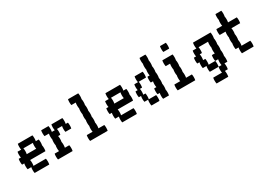

<svg xmlns="http://www.w3.org/2000/svg" viewBox="7 -1339 3186 2278"><g transform="rotate(-30 1600.0 -200.0)"><path d="M360 -240Q364 -224 364 -200Q364 -177 360 -160H150Q154 -144 154 -120Q154 -97 150 -80H320Q324 -64 324 -40Q324 -17 320 0H120Q116 -17 116 -40Q116 -64 120 -80H70Q66 -97 66 -120Q66 -144 70 -160H40Q36 -177 36 -200Q36 -224 40 -240H70Q66 -257 66 -280Q66 -304 70 -320H120Q116 -337 116 -360Q116 -384 120 -400H320Q324 -384 324 -360Q324 -337 320 -320H360Q364 -304 364 -280Q364 -257 360 -240ZM276 -280Q276 -304 280 -320H150Q154 -304 154 -280Q154 -257 150 -240H280Q276 -257 276 -280Z M764 -280Q764 -257 760 -240H680Q676 -257 676 -280Q676 -304 680 -320H610Q614 -304 614 -280Q614 -257 610 -240H580Q584 -224 584 -200Q584 -177 580 -160Q584 -144 584 -120Q584 -97 580 -80H640Q644 -64 644 -40Q644 -17 640 0H440Q436 -17 436 -40Q436 -64 440 -80H500Q496 -97 496 -120Q496 -144 500 -160Q496 -177 496 -200Q496 -224 500 -240Q496 -257 496 -280Q496 -304 500 -320H440Q436 -337 436 -360Q436 -384 440 -400H540Q544 -384 544 -360Q544 -337 540 -320H580Q576 -337 576 -360Q576 -384 580 -400H730Q734 -384 734 -360Q734 -337 730 -320H760Q764 -304 764 -280Z M1124 -40Q1124 -17 1120 0H880Q876 -17 876 -40Q876 -64 880 -80H960Q956 -97 956 -120Q956 -144 960 -160Q956 -177 956 -200Q956 -224 960 -240Q956 -257 956 -280Q956 -304 960 -320Q956 -337 956 -360Q956 -384 960 -400Q956 -417 956 -440Q956 -464 960 -480H900Q896 -497 896 -520Q896 -544 900 -560H1040Q1044 -544 1044 -520Q1044 -497 1040 -480Q1044 -464 1044 -440Q1044 -417 1040 -400Q1044 -384 1044 -360Q1044 -337 1040 -320Q1044 -304 1044 -280Q1044 -257 1040 -240Q1044 -224 1044 -200Q1044 -177 1040 -160Q1044 -144 1044 -120Q1044 -97 1040 -80H1120Q1124 -64 1124 -40Z M1560 -240Q1564 -224 1564 -200Q1564 -177 1560 -160H1350Q1354 -144 1354 -120Q1354 -97 1350 -80H1520Q1524 -64 1524 -40Q1524 -17 1520 0H1320Q1316 -17 1316 -40Q1316 -64 1320 -80H1270Q1266 -97 1266 -120Q1266 -144 1270 -160H1240Q1236 -177 1236 -200Q1236 -224 1240 -240H1270Q1266 -257 1266 -280Q1266 -304 1270 -320H1320Q1316 -337 1316 -360Q1316 -384 1320 -400H1520Q1524 -384 1524 -360Q1524 -337 1520 -320H1560Q1564 -304 1564 -280Q1564 -257 1560 -240ZM1476 -280Q1476 -304 1480 -320H1350Q1354 -304 1354 -280Q1354 -257 1350 -240H1480Q1476 -257 1476 -280Z M1964 -440Q1964 -417 1960 -400Q1964 -384 1964 -360Q1964 -337 1960 -320Q1964 -304 1964 -280Q1964 -257 1960 -240Q1964 -224 1964 -200Q1964 -177 1960 -160Q1964 -144 1964 -120Q1964 -97 1960 -80Q1964 -64 1964 -40Q1964 -17 1960 0H1880Q1876 -17 1876 -40Q1876 -64 1880 -80H1850Q1846 -97 1846 -120Q1846 -144 1850 -160H1880Q1876 -177 1876 -200Q1876 -224 1880 -240H1850Q1846 -257 1846 -280Q1846 -304 1850 -320H1880Q1876 -337 1876 -360Q1876 -384 1880 -400Q1876 -417 1876 -440Q1876 -464 1880 -480Q1876 -497 1876 -520Q1876 -544 1880 -560H1960Q1964 -544 1964 -520Q1964 -497 1960 -480Q1964 -464 1964 -440ZM1830 -320H1730Q1734 -304 1734 -280Q1734 -257 1730 -240H1700Q1704 -224 1704 -200Q1704 -177 1700 -160H1730Q1734 -144 1734 -120Q1734 -97 1730 -80H1830Q1834 -64 1834 -40Q1834 -17 1830 0H1720Q1716 -17 1716 -40Q1716 -64 1720 -80H1670Q1666 -97 1666 -120Q1666 -144 1670 -160H1640Q1636 -177 1636 -200Q1636 -224 1640 -240H1670Q1666 -257 1666 -280Q1666 -304 1670 -320H1720Q1716 -337 1716 -360Q1716 -384 1720 -400H1830Q1834 -384 1834 -360Q1834 -337 1830 -320Z M2160 -480Q2156 -497 2156 -520Q2156 -544 2160 -560H2240Q2244 -544 2244 -520Q2244 -497 2240 -480ZM2324 -40Q2324 -17 2320 0H2080Q2076 -17 2076 -40Q2076 -64 2080 -80H2160Q2156 -97 2156 -120Q2156 -144 2160 -160Q2156 -177 2156 -200Q2156 -224 2160 -240Q2156 -257 2156 -280Q2156 -304 2160 -320H2100Q2096 -337 2096 -360Q2096 -384 2100 -400H2240Q2244 -384 2244 -360Q2244 -337 2240 -320Q2244 -304 2244 -280Q2244 -257 2240 -240Q2244 -224 2244 -200Q2244 -177 2240 -160Q2244 -144 2244 -120Q2244 -97 2240 -80H2320Q2324 -64 2324 -40Z M2764 -280Q2764 -257 2760 -240Q2764 -224 2764 -200Q2764 -177 2760 -160Q2764 -144 2764 -120Q2764 -97 2760 -80Q2764 -64 2764 -40Q2764 -17 2760 0H2720Q2724 16 2724 40Q2724 63 2720 80H2680Q2684 96 2684 120Q2684 143 2680 160H2520Q2516 143 2516 120Q2516 96 2520 80H2640Q2636 63 2636 40Q2636 16 2640 0H2680Q2676 -17 2676 -40Q2676 -64 2680 -80H2640Q2636 -97 2636 -120Q2636 -144 2640 -160H2680Q2676 -177 2676 -200Q2676 -224 2680 -240Q2676 -257 2676 -280Q2676 -304 2680 -320H2550Q2554 -304 2554 -280Q2554 -257 2550 -240H2520Q2524 -224 2524 -200Q2524 -177 2520 -160H2550Q2554 -144 2554 -120Q2554 -97 2550 -80H2640Q2644 -64 2644 -40Q2644 -17 2640 0H2520Q2516 -17 2516 -40Q2516 -64 2520 -80H2470Q2466 -97 2466 -120Q2466 -144 2470 -160H2440Q2436 -177 2436 -200Q2436 -224 2440 -240H2470Q2466 -257 2466 -280Q2466 -304 2470 -320H2520Q2516 -337 2516 -360Q2516 -384 2520 -400H2760Q2764 -384 2764 -360Q2764 -337 2760 -320Q2764 -304 2764 -280Z M3120 -80Q3124 -64 3124 -40Q3124 -17 3120 0H2960Q2956 -17 2956 -40Q2956 -64 2960 -80H2920Q2916 -97 2916 -120Q2916 -144 2920 -160Q2916 -177 2916 -200Q2916 -224 2920 -240Q2916 -257 2916 -280Q2916 -304 2920 -320H2840Q2836 -337 2836 -360Q2836 -384 2840 -400H2920Q2916 -417 2916 -440Q2916 -464 2920 -480Q2916 -497 2916 -520Q2916 -544 2920 -560H3000Q3004 -544 3004 -520Q3004 -497 3000 -480Q3004 -464 3004 -440Q3004 -417 3000 -400H3120Q3124 -384 3124 -360Q3124 -337 3120 -320H3000Q3004 -304 3004 -280Q3004 -257 3000 -240Q3004 -224 3004 -200Q3004 -177 3000 -160Q3004 -144 3004 -120Q3004 -97 3000 -80Z"/></g></svg>

Font: VT323
Style: Regular
Weight: 400
Monospace: yes
Designer: Peter Hull
Version: Version 2.000